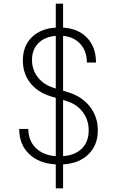

<svg xmlns="http://www.w3.org/2000/svg" viewBox="-20 -890 640 1050"><path d="M285 140V9Q193 4 139 -48Q85 -100 85 -185H135Q135 -121 175.5 -81Q216 -41 285 -36V-355L258 -363Q186 -385 145.5 -436.5Q105 -488 105 -559Q105 -638 153.5 -686Q202 -734 285 -739V-870H325V-739Q408 -734 456.5 -683Q505 -632 505 -548H455Q455 -610 420 -649Q385 -688 325 -694V-394L354 -385Q429 -362 472 -306.5Q515 -251 515 -177Q515 -96 463.5 -46Q412 4 325 9V140ZM285 -406V-694Q225 -689 190 -654Q155 -619 155 -563Q155 -509 186 -468.5Q217 -428 270 -411ZM325 -36Q391 -41 428 -78Q465 -115 465 -177Q465 -235 432 -278Q399 -321 342 -338L325 -343Z"/></svg>

Font: JetBrains Mono NL Thin
Style: Regular
Weight: 100
Monospace: yes
Designer: Philipp Nurullin, Konstantin Bulenkov
Foundry: JetBrains
Version: Version 2.305; ttfautohint (v1.8.4.7-5d5b)